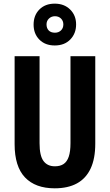

<svg xmlns="http://www.w3.org/2000/svg" viewBox="-20 -1022 602 1052"><path d="M502 -713.9V-234.9Q502 -152.8 476.6 -98.6Q451.2 -44.4 401.9 -17.3Q352.5 9.8 279.8 9.8Q173.8 9.8 116.9 -50Q60.1 -109.9 60.1 -231.9V-713.9H196.8V-236.8Q196.8 -168.9 218.3 -139.9Q239.7 -110.8 280.8 -110.8Q309.6 -110.8 328.4 -123.3Q347.2 -135.7 356.7 -163.6Q366.2 -191.4 366.2 -237.8V-713.9ZM279.8 -772.9Q227.5 -772.9 195.8 -804.9Q164.1 -836.9 164.1 -887.2Q164.1 -938 195.8 -970Q227.5 -1002 279.8 -1002Q332 -1002 364.5 -969.7Q397 -937.5 397 -888.2Q397 -838.4 365.2 -805.7Q333.5 -772.9 279.8 -772.9ZM281.2 -842.8Q300.8 -842.8 314 -855.2Q327.1 -867.7 327.1 -888.2Q327.1 -907.7 314.2 -920.4Q301.3 -933.1 281.2 -933.1Q261.7 -933.1 248.3 -920.4Q234.9 -907.7 234.9 -888.2Q234.9 -867.7 246.8 -855.2Q258.8 -842.8 281.2 -842.8Z"/></svg>

Font: Open Sans Condensed
Style: Regular
Weight: 400
Width: 3
Designer: Monotype Design Team
Foundry: Monotype Imaging Inc.
Version: Version 3.000